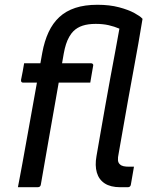

<svg xmlns="http://www.w3.org/2000/svg" viewBox="-20 -784 640 804"><path d="M81 -519H361Q365 -519 367 -517.5Q369 -516 370 -514Q371 -512 370 -508Q367 -490 364 -473.5Q361 -457 358 -438H77Q74 -438 71.5 -439.5Q69 -441 68.5 -443.5Q68 -446 68 -449Q72 -468 75 -484.5Q78 -501 81 -519ZM480 -664Q459 -673 435 -678.5Q411 -684 381 -684Q349 -684 326 -676.5Q303 -669 287 -653Q278 -644 270 -630Q262 -616 256.5 -599Q251 -582 247 -560Q239 -514 229.5 -459Q220 -404 209.5 -345Q199 -286 188.5 -226Q178 -166 168.5 -111.5Q159 -57 151 -11Q150 -5 146.5 -2.5Q143 0 137 0Q117 0 96.5 0Q76 0 55 0Q60 -25 64.5 -50Q69 -75 74 -101Q86 -167 96 -223Q106 -279 115.5 -331.5Q125 -384 135 -440Q145 -496 157 -563Q166 -612 183.5 -649.5Q201 -687 228.5 -712.5Q256 -738 295.5 -751Q335 -764 388 -764Q439 -764 478.5 -753.5Q518 -743 542.5 -729.5Q567 -716 574 -708Q576 -707 576.5 -705Q577 -703 576 -700Q569 -656 559.5 -602.5Q550 -549 539 -489.5Q528 -430 517 -369Q506 -308 496 -250Q486 -192 477 -142Q473 -124 474 -113Q475 -102 482 -96Q488 -90 497.5 -88Q507 -86 519 -86Q522 -86 524.5 -86Q527 -86 530 -86H541Q538 -68 534.5 -48.5Q531 -29 528 -11Q527 -5 523.5 -2.5Q520 0 515 0Q513 0 507 0Q501 0 495 0Q489 0 484 0Q443 0 418.5 -16Q394 -32 385.5 -61.5Q377 -91 384 -130Q391 -171 400.5 -225Q410 -279 420.5 -339Q431 -399 442 -458Q453 -517 463 -570.5Q473 -624 480 -664Z"/></svg>

Font: Rec Mono Linear
Style: Italic
Weight: 400
Italic angle: -10°
Monospace: yes
Version: Version 1.085; ttfautohint (v1.8.4.7-5d5b)